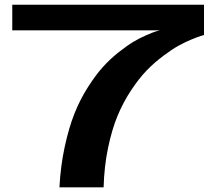

<svg xmlns="http://www.w3.org/2000/svg" viewBox="-20 -797 920 817"><path d="M848.1 -776.9V-647.9Q842.8 -646.5 833.5 -643.8Q824.2 -641.1 796.1 -629.6Q768.1 -618.2 740.2 -602.8Q712.4 -587.4 674.8 -559.3Q637.2 -531.2 604.5 -497.6Q571.8 -463.9 538.1 -413.1Q504.4 -362.3 480.2 -304.2Q456.1 -246.1 439.7 -167.2Q423.3 -88.4 420.9 0H232.9Q237.8 -91.3 255.4 -172.4Q272.9 -253.4 296.6 -313.2Q320.3 -373 353.3 -424.8Q386.2 -476.6 417 -511Q447.8 -545.4 484.6 -574.5Q521.5 -603.5 547.6 -619.1Q573.7 -634.8 602.5 -647.2Q631.3 -659.7 641.1 -662.6Q650.9 -665.5 660.2 -668H32.2V-776.9Z"/></svg>

Font: Sporting Grotesque
Style: Bold
Weight: 700
Designer: Lucas LE BIHAN
Foundry: Lucas LE BIHAN
Version: Version 2.002;PS 2.2;hotconv 1.0.88;makeotf.lib2.5.647800